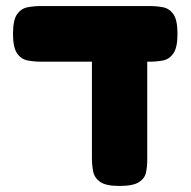

<svg xmlns="http://www.w3.org/2000/svg" viewBox="-20 -606 631 635"><path d="M116 -402Q93 -402 71.5 -406Q50 -410 36.5 -429.5Q23 -449 23 -494Q23 -540 36.5 -559Q50 -578 71.5 -582Q93 -586 115 -586H475Q498 -586 519 -582Q540 -578 553.5 -559Q567 -540 567 -494Q567 -449 553.5 -429.5Q540 -410 519 -406Q498 -402 474 -402ZM375 9Q330 9 311 -4.5Q292 -18 288 -39.5Q284 -61 284 -84V-451L467 -434V-77Q467 -56 463 -36Q459 -16 439.5 -3.5Q420 9 375 9Z"/></svg>

Font: Fredoka Light
Style: Bold
Weight: 700
Version: Version 2.001